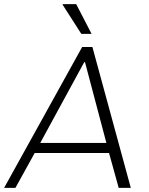

<svg xmlns="http://www.w3.org/2000/svg" viewBox="-56 -915 726 935"><path d="M340 -750H390L315 -895H250L249 -892ZM475 -170 522 0H581L394 -686H344L-36 0H19L113 -170ZM140 -219 354 -612H358L462 -219Z"/></svg>

Font: Chivo Light
Style: Italic
Weight: 300
Italic angle: -8°
Designer: Hector Gatti
Foundry: Omnibus-Type
Version: Version 1.003;PS 001.003;hotconv 1.0.70;makeotf.lib2.5.58329